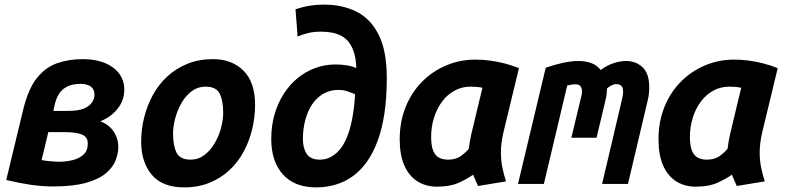

<svg xmlns="http://www.w3.org/2000/svg" viewBox="-20 -796 3400 831"><path d="M210 11Q163 11 114.5 4Q66 -3 7 -17L80 -320Q102 -411 139.5 -458Q177 -505 227.5 -522.5Q278 -540 337 -540Q421 -540 469.5 -503.5Q518 -467 518 -408Q518 -362 489 -325.5Q460 -289 414 -271Q453 -256 472.5 -226Q492 -196 492 -161Q492 -131 480 -101Q468 -71 437.5 -45.5Q407 -20 351.5 -4.5Q296 11 210 11ZM236 -96Q266 -96 294.5 -103Q323 -110 341.5 -127Q360 -144 360 -175Q360 -203 335 -213.5Q310 -224 263 -224H189L160 -103Q177 -100 199 -98Q221 -96 236 -96ZM211 -316H276Q318 -316 342.5 -326Q367 -336 378 -352.5Q389 -369 389 -386Q389 -409 373.5 -421Q358 -433 328 -433Q294 -433 271 -421.5Q248 -410 235 -389Q222 -368 216 -339Z M777 15Q683 15 637 -39.5Q591 -94 591 -183Q591 -236 604 -288Q617 -340 642 -385.5Q667 -431 704.5 -465.5Q742 -500 791.5 -520Q841 -540 902 -540Q984 -540 1034 -490Q1084 -440 1084 -342Q1084 -289 1071.5 -237Q1059 -185 1034.5 -139.5Q1010 -94 973 -59.5Q936 -25 887 -5Q838 15 777 15ZM805 -105Q838 -105 864 -124.5Q890 -144 908.5 -175Q927 -206 936.5 -241.5Q946 -277 946 -308Q946 -360 931 -390.5Q916 -421 869 -421Q836 -421 810 -401.5Q784 -382 766 -351Q748 -320 738.5 -284.5Q729 -249 729 -218Q729 -166 744 -135.5Q759 -105 805 -105Z M1349 15Q1254 15 1204 -41.5Q1154 -98 1154 -194Q1154 -251 1168 -300Q1182 -349 1207.5 -389Q1233 -429 1267.5 -457.5Q1302 -486 1344 -501.5Q1386 -517 1432 -517Q1459 -517 1482.5 -513Q1506 -509 1522 -501Q1521 -540 1512.5 -567.5Q1504 -595 1490 -613Q1476 -631 1457 -641Q1438 -651 1415.5 -655Q1393 -659 1367 -659Q1341 -659 1318 -654Q1295 -649 1268 -638L1259 -756Q1293 -767 1321.5 -771.5Q1350 -776 1383 -776Q1461 -776 1522 -746Q1583 -716 1618.5 -646.5Q1654 -577 1654 -458Q1654 -374 1644 -306.5Q1634 -239 1614.5 -186.5Q1595 -134 1568 -96Q1541 -58 1507 -33.5Q1473 -9 1433 3Q1393 15 1349 15ZM1365 -105Q1387 -105 1407.5 -114.5Q1428 -124 1446.5 -144Q1465 -164 1479.5 -197Q1494 -230 1503.5 -277.5Q1513 -325 1517 -388Q1496 -397 1480 -402Q1464 -407 1446 -407Q1408 -407 1379 -390Q1350 -373 1330.5 -343.5Q1311 -314 1301 -275.5Q1291 -237 1291 -194Q1291 -155 1307.5 -130Q1324 -105 1365 -105Z M1869 12Q1820 11 1784.5 -12.5Q1749 -36 1729.5 -81Q1710 -126 1710 -193Q1710 -269 1735.5 -332.5Q1761 -396 1806.5 -442Q1852 -488 1911.5 -513Q1971 -538 2038 -538Q2068 -538 2099 -534Q2130 -530 2162 -522Q2194 -514 2226 -501L2157 -215Q2153 -195 2150.5 -175.5Q2148 -156 2148 -136Q2148 -103 2154 -72.5Q2160 -42 2170 -11L2049 9Q2045 1 2037.5 -16.5Q2030 -34 2028 -40Q2006 -24 1967.5 -6Q1929 12 1869 12ZM1919 -105Q1951 -105 1972 -119Q1993 -133 2009 -152Q2011 -169 2013.5 -183Q2016 -197 2020 -216L2068 -416Q2055 -419 2042 -420Q2029 -421 2017 -421Q1978 -421 1946 -403Q1914 -385 1892 -354.5Q1870 -324 1858 -285Q1846 -246 1846 -204Q1846 -165 1855 -143.5Q1864 -122 1880.5 -113.5Q1897 -105 1919 -105Z M2222 0 2342 -503Q2383 -517 2418 -524.5Q2453 -532 2485 -532Q2514 -532 2539 -523Q2564 -514 2580 -493Q2606 -513 2635.5 -522.5Q2665 -532 2689 -532Q2733 -532 2761.5 -504.5Q2790 -477 2790 -419Q2790 -406 2788.5 -390.5Q2787 -375 2783 -360L2698 0H2586L2673 -370Q2675 -378 2676 -386.5Q2677 -395 2677 -399Q2677 -416 2669.5 -424Q2662 -432 2647 -432Q2637 -432 2626.5 -426.5Q2616 -421 2607 -413Q2607 -387 2600 -360L2562 -200H2453L2493 -367Q2495 -374 2497 -383Q2499 -392 2499 -401Q2499 -412 2493.5 -421.5Q2488 -431 2471 -431Q2461 -431 2452 -429.5Q2443 -428 2435 -426L2334 0Z M2989 12Q2940 11 2904.5 -12.5Q2869 -36 2849.5 -81Q2830 -126 2830 -193Q2830 -269 2855.5 -332.5Q2881 -396 2926.5 -442Q2972 -488 3031.5 -513Q3091 -538 3158 -538Q3188 -538 3219 -534Q3250 -530 3282 -522Q3314 -514 3346 -501L3277 -215Q3273 -195 3270.5 -175.5Q3268 -156 3268 -136Q3268 -103 3274 -72.5Q3280 -42 3290 -11L3169 9Q3165 1 3157.5 -16.5Q3150 -34 3148 -40Q3126 -24 3087.5 -6Q3049 12 2989 12ZM3039 -105Q3071 -105 3092 -119Q3113 -133 3129 -152Q3131 -169 3133.5 -183Q3136 -197 3140 -216L3188 -416Q3175 -419 3162 -420Q3149 -421 3137 -421Q3098 -421 3066 -403Q3034 -385 3012 -354.5Q2990 -324 2978 -285Q2966 -246 2966 -204Q2966 -165 2975 -143.5Q2984 -122 3000.5 -113.5Q3017 -105 3039 -105Z"/></svg>

Font: Ubuntu Sans Mono
Style: Italic
Weight: 400
Italic angle: -13.5°
Monospace: yes
Designer: Dalton Maag Ltd
Foundry: Dalton Maag Ltd
Version: Version 1.006